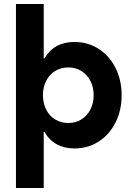

<svg xmlns="http://www.w3.org/2000/svg" viewBox="-20 -727 660 958"><path d="M59.6 -707H198.2V-435.5H202.1Q249.5 -517.6 351.6 -517.6Q418.9 -517.6 472.7 -482.9Q526.4 -448.2 556.6 -387.7Q586.9 -327.1 586.9 -252Q586.9 -176.8 556.6 -116.2Q526.4 -55.7 472.7 -21Q418.9 13.7 351.6 13.7Q301.3 13.7 263.2 -7.1Q225.1 -27.8 201.7 -69.3H198.2V210.9H59.6ZM447.3 -252Q447.3 -292 430.9 -323.5Q414.6 -355 386 -372.8Q357.4 -390.6 321.3 -390.6Q284.2 -390.6 255.4 -373Q226.6 -355.5 210.4 -323.7Q194.3 -292 194.3 -252Q194.3 -211.9 210.4 -180.2Q226.6 -148.4 255.4 -130.9Q284.2 -113.3 321.3 -113.3Q357.4 -113.3 386 -131.1Q414.6 -148.9 430.9 -180.4Q447.3 -211.9 447.3 -252Z"/></svg>

Font: Wanted Sans
Style: Bold
Weight: 700
Designer: Original Design by Kil Hyung-jin and Kang Hanbin, Wanted Lab, Inc; Hangeul from Source Han Sans by Jang Soo-young and Ka
Foundry: Wanted Lab, Inc.
Version: Version 1.000